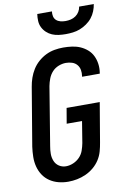

<svg xmlns="http://www.w3.org/2000/svg" viewBox="-103 -1015 720 1084"><g transform="rotate(-10 257.0 -473.5)"><path d="M199 8Q170 8 143 1Q116 -6 93.5 -21Q71 -36 56 -58.5Q41 -81 34 -108Q27 -135 27.5 -164Q28 -193 32 -222L88 -556Q92 -581 100.5 -605.5Q109 -630 123 -652.5Q137 -675 157.5 -693Q178 -711 201.5 -722.5Q225 -734 250.5 -738.5Q276 -743 301 -743Q327 -743 352 -739.5Q377 -736 398.5 -726.5Q420 -717 438 -701.5Q456 -686 466.5 -664.5Q477 -643 480.5 -618Q484 -593 480 -568L479 -562H378V-565Q381 -583 378 -600.5Q375 -618 364 -631Q353 -644 336 -649.5Q319 -655 301 -655Q280 -655 258.5 -646.5Q237 -638 222 -621.5Q207 -605 199 -584Q191 -563 187 -542L132 -207Q128 -185 128 -163.5Q128 -142 136 -122.5Q144 -103 161.5 -91.5Q179 -80 201 -80Q222 -80 243 -89Q264 -98 279.5 -114Q295 -130 302.5 -151Q310 -172 314 -193L334 -316H246L261 -404H451L413 -179Q409 -154 402 -129Q395 -104 380.5 -81.5Q366 -59 345 -41.5Q324 -24 299.5 -13Q275 -2 249.5 3Q224 8 199 8ZM329 -815Q309 -815 289 -817.5Q269 -820 251.5 -827.5Q234 -835 220 -848Q206 -861 197.5 -878Q189 -895 188 -915Q187 -935 190 -955H274Q272 -940 275 -926.5Q278 -913 288 -904Q298 -895 312 -891.5Q326 -888 341 -888Q356 -888 371 -891.5Q386 -895 399 -904Q412 -913 420 -926.5Q428 -940 430 -955H514Q511 -935 503 -915Q495 -895 481.5 -878Q468 -861 449 -848Q430 -835 410.5 -827.5Q391 -820 370 -817.5Q349 -815 329 -815Z"/></g></svg>

Font: Iosevka SS18 Semibold
Style: Italic
Weight: 600
Italic angle: -9°
Monospace: yes
Designer: Belleve Invis
Foundry: Belleve Invis
Version: Version 25.1.1; ttfautohint (v1.8.4)